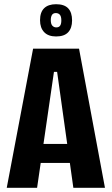

<svg xmlns="http://www.w3.org/2000/svg" viewBox="-20 -891 530 911"><path d="M12 0 137 -660H355L478 0H328L251 -550H236L156 0ZM122 -118V-208H377V-118ZM246 -718Q209 -718 189.5 -738.5Q170 -759 170 -795Q170 -833 189.5 -852Q209 -871 246 -871Q285 -871 303.5 -851.5Q322 -832 322 -794Q322 -758 303.5 -738Q285 -718 246 -718ZM247 -761Q260 -761 265.5 -769.5Q271 -778 271 -794Q271 -813 264 -821Q257 -829 245 -829Q232 -829 226.5 -820Q221 -811 221 -796Q221 -777 228.5 -769Q236 -761 247 -761Z"/></svg>

Font: Bricolage Grotesque Condensed
Style: Bold
Weight: 700
Width: 3
Designer: Mathieu Triay
Foundry: Atelier Triay
Version: Version 1.001;gftools[0.9.33.dev8+g029e19f]